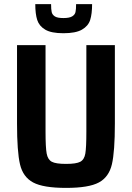

<svg xmlns="http://www.w3.org/2000/svg" viewBox="-20 -908 643 936"><path d="M63 -306V-688H202V-266Q202 -189 207.5 -159.5Q213 -130 232.5 -119.5Q252 -109 302 -109Q352 -109 371.5 -119.5Q391 -130 396 -159.5Q401 -189 401 -266V-688H540V-306Q540 -169 525.5 -107Q511 -45 462 -18.5Q413 8 302 8Q191 8 141.5 -18.5Q92 -45 77.5 -107Q63 -169 63 -306ZM152 -888H229Q229 -862 232 -849Q235 -836 247.5 -828Q260 -820 289 -820Q318 -820 331.5 -828Q345 -836 348 -849Q351 -862 351 -888H429Q429 -840 419.5 -810.5Q410 -781 379.5 -763.5Q349 -746 289 -746Q230 -746 200.5 -763.5Q171 -781 161.5 -810.5Q152 -840 152 -888Z"/></svg>

Font: Saira Semi Condensed SemiBold
Style: Regular
Weight: 600
Width: 4
Designer: Hector Gatti with collaboration of the Omnibus-Type team
Foundry: Omnibus-Type
Version: Version 1.001; ttfautohint (v1.8)